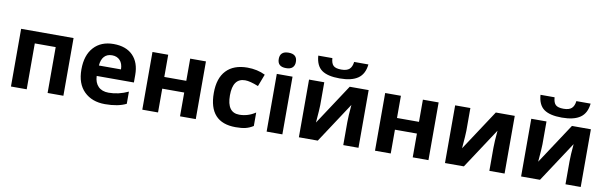

<svg xmlns="http://www.w3.org/2000/svg" viewBox="-50 -1280 5646 1789"><g transform="rotate(10 2773.5 -385.5)"><path d="M574.2 -545.9V0H424.8V-434.1H227.1V0H78.1V-545.9Z M1199.7 -308.1V-235.8H847.7Q850.1 -172.4 885.3 -136.7Q920.4 -101.1 983.9 -101.1Q1077.6 -101.1 1168.9 -144V-28.8Q1091.8 9.8 968.5 9.8Q845.2 9.8 771 -63Q696.8 -135.7 696.8 -271Q696.8 -406.2 765.4 -481.2Q834 -556.2 952.4 -556.2Q1070.8 -556.2 1135.3 -490.2Q1199.7 -424.3 1199.7 -308.1ZM851.1 -335H1060.1Q1059.1 -390.1 1031.2 -420.2Q1003.4 -450.2 956.1 -450.2Q908.7 -450.2 881.8 -420.2Q855 -390.1 851.1 -335Z M1469.7 -545.9V-335.9H1677.7V-545.9H1826.7V0H1677.7V-225.1H1469.7V0H1320.8V-545.9Z M2217.8 -110.8Q2299.8 -110.8 2370.6 -158.2V-30.8Q2334.5 -7.8 2297.4 1Q2260.3 9.8 2204.6 9.8Q1949.7 9.8 1949.7 -270Q1949.7 -409.2 2019 -482.4Q2088.4 -555.7 2217.8 -556.2Q2312.5 -556.2 2387.7 -519L2343.8 -403.8Q2263.7 -436 2217.8 -436Q2101.6 -436 2101.6 -273.4Q2101.6 -110.8 2217.8 -110.8Z M2646 0H2497.1V-545.9H2646ZM2571.8 -613.8Q2490.7 -613.3 2490.7 -686.5Q2490.7 -759.8 2571.8 -759.8Q2652.8 -759.8 2652.8 -687Q2653.3 -652.3 2632.8 -632.8Q2612.3 -613.3 2571.8 -613.8Z M2946.3 -545.9V-330.1Q2946.3 -295.9 2935.1 -163.1L3187 -545.9H3366.2V0H3222.2V-217.8Q3222.2 -275.9 3231.9 -381.8L2981 0H2802.2V-545.9ZM2848.1 -780.8H2981.4Q2984.9 -730.5 3006.6 -710.2Q3028.3 -689.9 3081.1 -689.9Q3133.8 -689.9 3158 -712.2Q3182.1 -734.4 3187.5 -780.8H3322.3Q3313 -689.5 3253.4 -647.7Q3193.8 -606 3079.8 -606Q2965.8 -606 2910.4 -646Q2855 -686 2848.1 -780.8Z M3671.4 -545.9V-335.9H3879.4V-545.9H4028.3V0H3879.4V-225.1H3671.4V0H3522.5V-545.9Z M4328.6 -545.9V-330.1Q4328.6 -295.9 4317.4 -163.1L4569.3 -545.9H4748.5V0H4604.5V-217.8Q4604.5 -275.9 4614.3 -381.8L4363.3 0H4184.6V-545.9Z M5048.8 -545.9V-330.1Q5048.8 -295.9 5037.6 -163.1L5289.6 -545.9H5468.8V0H5324.7V-217.8Q5324.7 -275.9 5334.5 -381.8L5083.5 0H4904.8V-545.9ZM4950.7 -780.8H5084Q5087.4 -730.5 5109.1 -710.2Q5130.9 -689.9 5183.6 -689.9Q5236.3 -689.9 5260.5 -712.2Q5284.7 -734.4 5290 -780.8H5424.8Q5415.5 -689.5 5356 -647.7Q5296.4 -606 5182.4 -606Q5068.4 -606 5012.9 -646Q4957.5 -686 4950.7 -780.8Z"/></g></svg>

Font: NotoSans-Bold
Style: Bold
Weight: 700
Designer: Monotype Design team
Foundry: Monotype Imaging Inc.
Version: Version 1.04